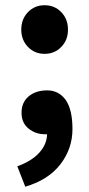

<svg xmlns="http://www.w3.org/2000/svg" viewBox="-20 -517 340 731"><path d="M61 -404.3Q61 -444.3 86.4 -470.7Q111.8 -497.1 149.9 -497.1Q188 -497.1 213.4 -470.7Q238.8 -444.3 238.8 -404.3Q238.8 -364.3 213.4 -338.4Q188 -312 149.9 -312Q111.8 -312 86.4 -338.4Q61 -364.7 61 -404.3ZM150.9 -5.9Q115.7 -5.9 88.9 -27.3Q62 -48.8 62 -87.9Q62 -127 88.9 -149.9Q115.7 -172.9 159.7 -172.9Q203.6 -172.9 230 -136.7Q255.9 -99.6 255.9 -25.4Q255.9 48.8 210 108.4Q164.1 168 76.2 193.8L45.9 116.2Q101.1 96.2 129.9 64Q158.7 31.7 159.2 -5.9Z"/></svg>

Font: SourceSansPro-Bold
Style: Bold
Weight: 700
Designer: Paul D. Hunt
Foundry: Adobe Systems Incorporated
Version: Version 1.050;PS Version 1.000;hotconv 1.0.70;makeotf.lib2.5